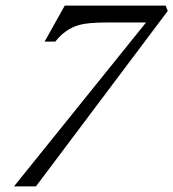

<svg xmlns="http://www.w3.org/2000/svg" viewBox="-20 -663 617 683"><path d="M29.8 0 499.5 -583H360.4Q293 -583 261.7 -574.2Q211.9 -560.1 176.8 -515.1H138.7L210.4 -643.1H569.3L576.7 -624L107.9 0Z"/></svg>

Font: Elstob 14pt
Style: Italic
Weight: 400
Italic angle: -20°
Designer: Peter S. Baker
Version: Version 1.015